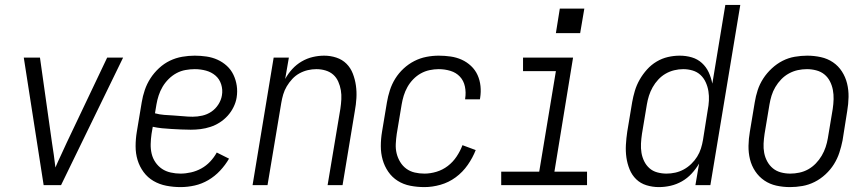

<svg xmlns="http://www.w3.org/2000/svg" viewBox="-20 -755 3540 783"><path d="M158 0 77 -520H143L192 -173Q196 -148 199.5 -123Q203 -98 206 -72Q217 -98 229 -123Q241 -148 252 -173L417 -520H482L229 0Z M716 8Q687 8 658.5 2.5Q630 -3 606 -17Q582 -31 565.5 -53.5Q549 -76 541 -102.5Q533 -129 533 -158.5Q533 -188 538 -218L558 -338Q562 -363 570.5 -388Q579 -413 593.5 -435.5Q608 -458 628.5 -477Q649 -496 673 -507.5Q697 -519 723 -523.5Q749 -528 774 -528Q798 -528 822 -524.5Q846 -521 867 -511.5Q888 -502 905 -486.5Q922 -471 932 -450Q942 -429 945.5 -405.5Q949 -382 945 -357Q942 -338 932.5 -318.5Q923 -299 908.5 -283Q894 -267 876 -255.5Q858 -244 838 -237.5Q818 -231 798 -228.5Q778 -226 758 -226Q738 -226 718.5 -227Q699 -228 679.5 -229Q660 -230 640.5 -232Q621 -234 603 -238L598 -209Q595 -188 594.5 -167.5Q594 -147 598.5 -128Q603 -109 614 -93Q625 -77 640.5 -66.5Q656 -56 676 -51.5Q696 -47 716 -47Q737 -47 759 -52Q781 -57 801 -68Q821 -79 837 -96Q853 -113 864 -133L914 -108Q899 -82 877.5 -59Q856 -36 829.5 -20.5Q803 -5 774 1.5Q745 8 716 8ZM766 -279Q785 -279 805 -283.5Q825 -288 842 -299.5Q859 -311 870.5 -329Q882 -347 885 -366Q889 -389 882 -411Q875 -433 858.5 -447Q842 -461 820 -467Q798 -473 774 -473Q756 -473 736.5 -469.5Q717 -466 699.5 -456.5Q682 -447 667.5 -432.5Q653 -418 643 -401Q633 -384 627 -365.5Q621 -347 618 -329L612 -293Q630 -288 649.5 -286.5Q669 -285 688.5 -284Q708 -283 727.5 -281Q747 -279 766 -279Z M1010 0 1096 -520H1158L1143 -433Q1155 -455 1172 -473.5Q1189 -492 1210.5 -504.5Q1232 -517 1255.5 -522.5Q1279 -528 1302 -528Q1328 -528 1352 -520Q1376 -512 1393 -495Q1410 -478 1419 -454.5Q1428 -431 1431.5 -406Q1435 -381 1433.5 -355Q1432 -329 1427 -302L1377 0H1316L1368 -311Q1371 -331 1372 -350Q1373 -369 1370 -387Q1367 -405 1359.5 -422Q1352 -439 1339 -450.5Q1326 -462 1308 -467.5Q1290 -473 1270 -473Q1253 -473 1235.5 -469Q1218 -465 1201.5 -456Q1185 -447 1172 -433Q1159 -419 1149.5 -403Q1140 -387 1135 -370Q1130 -353 1127 -335L1071 0Z M1711 8Q1681 8 1653 2.5Q1625 -3 1602 -17.5Q1579 -32 1563.5 -54.5Q1548 -77 1540.5 -103.5Q1533 -130 1533 -159Q1533 -188 1538 -218L1558 -338Q1562 -362 1570 -387Q1578 -412 1592 -434.5Q1606 -457 1626 -475.5Q1646 -494 1669.5 -506Q1693 -518 1718.5 -523Q1744 -528 1769 -528Q1794 -528 1818 -524.5Q1842 -521 1863 -511.5Q1884 -502 1901 -486Q1918 -470 1927.5 -449Q1937 -428 1939.5 -404Q1942 -380 1938 -355Q1938 -354 1937.5 -352.5Q1937 -351 1937 -350H1877Q1877 -351 1877 -352Q1877 -353 1877 -353Q1881 -378 1876 -402Q1871 -426 1855.5 -442.5Q1840 -459 1817 -466Q1794 -473 1769 -473Q1751 -473 1732 -469Q1713 -465 1696 -455.5Q1679 -446 1665 -431.5Q1651 -417 1641.5 -400Q1632 -383 1626.5 -365Q1621 -347 1618 -329L1598 -209Q1595 -188 1594 -168Q1593 -148 1597.5 -129.5Q1602 -111 1612 -94.5Q1622 -78 1637 -67Q1652 -56 1671 -51.5Q1690 -47 1711 -47Q1735 -47 1760 -54.5Q1785 -62 1806 -78Q1827 -94 1842 -116.5Q1857 -139 1866 -163L1920 -143Q1908 -112 1887.5 -82.5Q1867 -53 1838.5 -32Q1810 -11 1776.5 -1.5Q1743 8 1711 8Z M2024 0V-55H2179L2247 -465H2113V-520H2317L2241 -55H2374V0ZM2346 -620H2247L2263 -720H2363Z M2667 8Q2641 8 2616.5 0.5Q2592 -7 2574.5 -24Q2557 -41 2547.5 -64.5Q2538 -88 2534.5 -113Q2531 -138 2532.5 -164.5Q2534 -191 2538 -218L2558 -338Q2562 -361 2569 -384.5Q2576 -408 2588.5 -430Q2601 -452 2618.5 -471.5Q2636 -491 2658 -504Q2680 -517 2704 -522.5Q2728 -528 2752 -528Q2778 -528 2801.5 -521Q2825 -514 2842.5 -498Q2860 -482 2870 -460.5Q2880 -439 2885 -414L2938 -735H2999L2877 0H2816L2831 -88Q2818 -66 2800.5 -47Q2783 -28 2761 -15.5Q2739 -3 2715 2.5Q2691 8 2667 8ZM2698 -47Q2716 -47 2734 -51Q2752 -55 2768.5 -64Q2785 -73 2799 -86.5Q2813 -100 2823 -116Q2833 -132 2838.5 -149.5Q2844 -167 2847 -185L2866 -305Q2870 -325 2871 -344.5Q2872 -364 2869 -383Q2866 -402 2858 -419.5Q2850 -437 2836.5 -449.5Q2823 -462 2804.5 -467.5Q2786 -473 2766 -473Q2748 -473 2729.5 -468.5Q2711 -464 2694.5 -454.5Q2678 -445 2664.5 -430.5Q2651 -416 2641.5 -399Q2632 -382 2626.5 -364.5Q2621 -347 2618 -329L2598 -209Q2595 -189 2594 -169.5Q2593 -150 2596 -132Q2599 -114 2607 -97.5Q2615 -81 2628.5 -69Q2642 -57 2660.5 -52Q2679 -47 2698 -47Z M3202 8Q3173 8 3146 2Q3119 -4 3097 -19Q3075 -34 3060 -56.5Q3045 -79 3038.5 -105.5Q3032 -132 3032.5 -160.5Q3033 -189 3038 -218L3058 -338Q3062 -363 3070 -387.5Q3078 -412 3092.5 -434.5Q3107 -457 3127.5 -476Q3148 -495 3171.5 -507Q3195 -519 3221 -523.5Q3247 -528 3272 -528Q3300 -528 3327.5 -522Q3355 -516 3377 -501Q3399 -486 3413.5 -463.5Q3428 -441 3434.5 -414.5Q3441 -388 3440.5 -359.5Q3440 -331 3435 -302L3416 -182Q3411 -157 3403 -132.5Q3395 -108 3381 -85.5Q3367 -63 3346.5 -44Q3326 -25 3302 -13Q3278 -1 3252.5 3.5Q3227 8 3202 8ZM3203 -47Q3221 -47 3240 -51Q3259 -55 3276 -64.5Q3293 -74 3307 -88.5Q3321 -103 3331 -120Q3341 -137 3347 -155Q3353 -173 3356 -191L3376 -311Q3379 -331 3379.5 -350.5Q3380 -370 3376.5 -388.5Q3373 -407 3364.5 -423.5Q3356 -440 3342 -451.5Q3328 -463 3309 -468Q3290 -473 3271 -473Q3252 -473 3233.5 -469Q3215 -465 3197.5 -455.5Q3180 -446 3166 -431.5Q3152 -417 3142 -400Q3132 -383 3126.5 -365Q3121 -347 3118 -329L3098 -209Q3095 -189 3094 -169.5Q3093 -150 3096.5 -131.5Q3100 -113 3109 -96.5Q3118 -80 3132 -68.5Q3146 -57 3164.5 -52Q3183 -47 3203 -47Z"/></svg>

Font: Iosevka SS04 Light
Style: Italic
Weight: 300
Italic angle: -9°
Monospace: yes
Designer: Belleve Invis
Foundry: Belleve Invis
Version: Version 19.0.0; ttfautohint (v1.8.4)